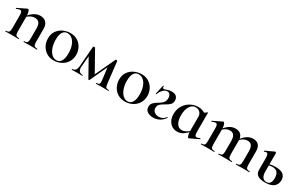

<svg xmlns="http://www.w3.org/2000/svg" viewBox="140 -1426 3790 2455"><g transform="rotate(30 2035.0 -198.0)"><path d="M310 -12Q344 -12 355 -26Q366 -40 366 -81V-231Q366 -287 345.5 -313.5Q325 -340 281 -340Q248 -340 214.5 -322Q181 -304 160 -274L155 -286Q235 -398 331 -398Q386 -398 416.5 -365Q447 -332 447 -274V-81Q447 -40 458.5 -26Q470 -12 504 -12Q507 -12 507 -6Q507 0 504 0Q479 0 464 -1L407 -2L350 -1Q335 0 310 0Q307 0 307 -6Q307 -12 310 -12ZM41 -12Q75 -12 86 -26Q97 -40 97 -81V-272Q97 -304 89.5 -319Q82 -334 65 -334Q50 -334 15 -319H14Q10 -319 8 -324Q6 -329 9 -330L140 -394Q146 -396 147 -396Q158 -396 168 -371Q178 -346 178 -306V-81Q178 -40 189.5 -26Q201 -12 235 -12Q238 -12 238 -6Q238 0 235 0Q210 0 195 -1L138 -2L80 -1Q66 0 41 0Q38 0 38 -6Q38 -12 41 -12Z M556 -198Q556 -263 588.5 -308.5Q621 -354 671.5 -376.5Q722 -399 775 -399Q836 -399 881.5 -370Q927 -341 951 -293.5Q975 -246 975 -192Q975 -132 945.5 -85Q916 -38 866 -12.5Q816 13 758 13Q698 13 652 -15.5Q606 -44 581 -92.5Q556 -141 556 -198ZM880 -160Q880 -227 861.5 -277Q843 -327 811.5 -353Q780 -379 742 -379Q697 -379 673.5 -342Q650 -305 650 -233Q650 -168 668 -116.5Q686 -65 717.5 -36Q749 -7 788 -7Q832 -7 856 -46Q880 -85 880 -160Z M1562 0Q1533 0 1517 -1L1465 -2L1413 -1Q1401 0 1378 0Q1375 0 1375 -6Q1375 -12 1378 -12Q1404 -12 1414.5 -20Q1425 -28 1425 -53Q1425 -58 1423 -78L1398 -278L1437 -334L1282 0Q1281 4 1274 4Q1269 4 1266 0L1113 -273L1128 -327L1108 -104L1107 -88Q1107 -49 1123.5 -30.5Q1140 -12 1174 -12Q1177 -12 1177 -6Q1177 0 1174 0Q1152 0 1140 -1L1097 -2L1055 -1Q1043 0 1021 0Q1018 0 1018 -6Q1018 -12 1021 -12Q1053 -12 1068.5 -34Q1084 -56 1087 -104L1109 -390Q1109 -393 1114 -395Q1119 -397 1125 -397Q1135 -397 1138 -393L1310 -86L1291 -68L1442 -392Q1444 -395 1451 -395Q1456 -395 1461.5 -393Q1467 -391 1468 -389L1503 -81Q1507 -48 1511 -35Q1515 -22 1526 -17Q1537 -12 1562 -12Q1564 -12 1564 -6Q1564 0 1562 0Z M1607 -198Q1607 -263 1639.5 -308.5Q1672 -354 1722.5 -376.5Q1773 -399 1826 -399Q1887 -399 1932.5 -370Q1978 -341 2002 -293.5Q2026 -246 2026 -192Q2026 -132 1996.5 -85Q1967 -38 1917 -12.5Q1867 13 1809 13Q1749 13 1703 -15.5Q1657 -44 1632 -92.5Q1607 -141 1607 -198ZM1931 -160Q1931 -227 1912.5 -277Q1894 -327 1862.5 -353Q1831 -379 1793 -379Q1748 -379 1724.5 -342Q1701 -305 1701 -233Q1701 -168 1719 -116.5Q1737 -65 1768.5 -36Q1800 -7 1839 -7Q1883 -7 1907 -46Q1931 -85 1931 -160Z M2114 -271Q2113 -270 2110 -270Q2102 -270 2103 -274L2134 -407Q2136 -409 2138 -409Q2141 -409 2144 -407.5Q2147 -406 2146 -405Q2145 -401 2145 -394Q2145 -384 2150 -379.5Q2155 -375 2161 -375Q2168 -375 2177.5 -378.5Q2187 -382 2191 -383Q2212 -391 2229 -395Q2246 -399 2268 -399Q2314 -399 2337.5 -377.5Q2361 -356 2361 -317Q2361 -281 2340 -259Q2319 -237 2272 -211Q2230 -188 2210 -168Q2190 -148 2190 -113Q2190 -78 2217 -56.5Q2244 -35 2281 -35Q2309 -35 2335 -47.5Q2361 -60 2378 -85Q2379 -87 2382 -87Q2385 -87 2387 -84Q2389 -81 2387 -78Q2359 -35 2316 -12.5Q2273 10 2225 10Q2176 10 2140.5 -12.5Q2105 -35 2105 -83Q2105 -116 2124.5 -139Q2144 -162 2189 -188Q2232 -212 2252 -238Q2272 -264 2272 -301Q2272 -335 2257 -354Q2242 -373 2218 -373Q2187 -373 2157.5 -342.5Q2128 -312 2114 -271Z M2430 -163Q2430 -234 2463.5 -287.5Q2497 -341 2550.5 -369.5Q2604 -398 2662 -398Q2698 -398 2730 -386Q2762 -374 2785 -351L2723 -290Q2723 -328 2698 -353Q2673 -378 2636 -378Q2583 -378 2552 -327Q2521 -276 2521 -195Q2521 -120 2548 -77Q2575 -34 2623 -34Q2676 -34 2740 -92L2748 -85Q2704 -39 2666 -13.5Q2628 12 2578 12Q2538 12 2504 -8.5Q2470 -29 2450 -68.5Q2430 -108 2430 -163ZM2723 -81V-360Q2752 -368 2766 -374.5Q2780 -381 2794 -397Q2795 -398 2797 -398Q2799 -398 2801.5 -396.5Q2804 -395 2804 -393V-108Q2804 -77 2811 -63.5Q2818 -50 2834 -50Q2848 -50 2879 -63H2880Q2884 -63 2886.5 -58.5Q2889 -54 2886 -52L2755 11Q2753 12 2750 12Q2740 12 2731.5 -14Q2723 -40 2723 -81Z M3446 -12Q3479 -12 3491 -26.5Q3503 -41 3503 -81V-230Q3503 -286 3483.5 -313Q3464 -340 3424 -340Q3392 -340 3360.5 -322Q3329 -304 3308 -273L3303 -285Q3380 -397 3473 -397Q3526 -397 3554.5 -366.5Q3583 -336 3583 -274V-81Q3583 -40 3594.5 -26Q3606 -12 3640 -12Q3644 -12 3644 -6Q3644 0 3640 0Q3615 0 3600 -1L3543 -2L3486 -1Q3471 0 3446 0Q3443 0 3443 -6Q3443 -12 3446 -12ZM3185 -12Q3219 -12 3230.5 -26Q3242 -40 3242 -81V-230Q3242 -286 3222.5 -313Q3203 -340 3163 -340Q3131 -340 3099.5 -322Q3068 -304 3047 -273L3042 -285Q3119 -397 3212 -397Q3265 -397 3293.5 -367.5Q3322 -338 3322 -282V-81Q3322 -40 3334 -26Q3346 -12 3380 -12Q3383 -12 3383 -6Q3383 0 3380 0Q3354 0 3339 -1L3282 -2L3225 -1Q3210 0 3185 0Q3182 0 3182 -6Q3182 -12 3185 -12ZM2928 -12Q2962 -12 2973 -26Q2984 -40 2984 -81V-272Q2984 -304 2976.5 -319Q2969 -334 2952 -334Q2937 -334 2902 -319H2901Q2897 -319 2895 -324Q2893 -329 2896 -330L3027 -394Q3033 -396 3034 -396Q3045 -396 3055 -371Q3065 -346 3065 -306V-81Q3065 -40 3076.5 -26Q3088 -12 3122 -12Q3125 -12 3125 -6Q3125 0 3122 0Q3097 0 3082 -1L3025 -2L2967 -1Q2953 0 2928 0Q2925 0 2925 -6Q2925 -12 2928 -12Z M3734 -86V-263Q3734 -298 3726.5 -314.5Q3719 -331 3703 -331Q3693 -331 3675 -323H3674Q3670 -323 3668 -328Q3666 -333 3669 -335L3795 -394L3800 -395Q3804 -395 3809 -391Q3814 -387 3814 -384V-112Q3814 -59 3833.5 -30Q3853 -1 3892 -1Q3962 -1 3962 -97Q3962 -208 3865 -208Q3824 -208 3784 -188L3778 -205Q3829 -228 3901 -228Q4049 -228 4049 -117Q4049 -56 4007 -21.5Q3965 13 3879 13Q3734 13 3734 -86Z"/></g></svg>

Font: Cormorant Infant SemiBold
Style: Regular
Weight: 600
Designer: Christian Thalmann (Catharsis Fonts)
Foundry: Catharsis Fonts
Version: Version 4.000